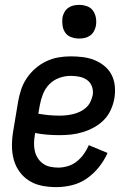

<svg xmlns="http://www.w3.org/2000/svg" viewBox="-20 -759 540 787"><path d="M211 8Q181 8 152.5 2.5Q124 -3 100.5 -17.5Q77 -32 60.5 -54.5Q44 -77 36.5 -104.5Q29 -132 29 -161.5Q29 -191 34 -221L54 -341Q58 -365 66 -390Q74 -415 89 -437.5Q104 -460 124.5 -478Q145 -496 169 -507.5Q193 -519 218.5 -523.5Q244 -528 269 -528Q294 -528 319 -525Q344 -522 366.5 -513Q389 -504 407.5 -489Q426 -474 437 -453Q448 -432 450.5 -407Q453 -382 449 -357Q445 -333 434.5 -309.5Q424 -286 406.5 -268Q389 -250 366.5 -237.5Q344 -225 319.5 -217.5Q295 -210 271.5 -207.5Q248 -205 225 -205Q199 -205 173.5 -207Q148 -209 124 -214L123 -207Q120 -190 119.5 -173.5Q119 -157 122.5 -141Q126 -125 134.5 -111.5Q143 -98 156 -88.5Q169 -79 185.5 -75.5Q202 -72 219 -72Q238 -72 258 -78Q278 -84 294.5 -97Q311 -110 323.5 -127.5Q336 -145 344 -164L421 -132Q407 -101 385.5 -74Q364 -47 336 -27.5Q308 -8 275.5 0Q243 8 211 8ZM224 -285Q238 -285 252 -286.5Q266 -288 280.5 -291.5Q295 -295 308.5 -301.5Q322 -308 333 -318Q344 -328 350.5 -341.5Q357 -355 360 -369Q363 -387 357 -404Q351 -421 337 -431Q323 -441 305.5 -444.5Q288 -448 269 -448Q246 -448 222.5 -439.5Q199 -431 182 -413.5Q165 -396 156 -373Q147 -350 143 -327L137 -293Q159 -289 180.5 -287Q202 -285 224 -285ZM304 -601Q288 -601 272.5 -606.5Q257 -612 248 -624.5Q239 -637 236.5 -653.5Q234 -670 236 -687Q238 -698 244 -709Q250 -720 260 -727Q270 -734 281.5 -736.5Q293 -739 305 -739Q321 -739 336.5 -733.5Q352 -728 361 -715.5Q370 -703 373 -686.5Q376 -670 373 -653Q371 -642 365 -631Q359 -620 349 -613Q339 -606 327.5 -603.5Q316 -601 304 -601Z"/></svg>

Font: Iosevka Medium
Style: Italic
Weight: 500
Italic angle: -9°
Monospace: yes
Designer: Belleve Invis
Foundry: Belleve Invis
Version: Version 32.5.0; ttfautohint (v1.8.4)